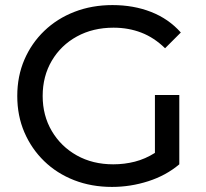

<svg xmlns="http://www.w3.org/2000/svg" viewBox="-20 -728 812 756"><path d="M421 8Q340 8 272 -18.5Q204 -45 154 -93.5Q104 -142 76 -207Q48 -272 48 -350Q48 -428 76 -493Q104 -558 154.5 -606.5Q205 -655 273.5 -681.5Q342 -708 423 -708Q506 -708 575 -681Q644 -654 692 -600L630 -538Q587 -580 536.5 -599.5Q486 -619 427 -619Q346 -619 283 -584.5Q220 -550 184 -489Q148 -428 148 -350Q148 -273 184 -212Q220 -151 282.5 -116Q345 -81 426 -81Q470 -81 511 -91.5Q552 -102 590 -126V-354H686V-81Q634 -37 564 -14.5Q494 8 421 8Z"/></svg>

Font: Montserrat Medium
Style: Regular
Weight: 500
Designer: Julieta Ulanovsky
Foundry: Julieta Ulanovsky
Version: Version 9.000; ttfautohint (v1.8.4.7-5d5b)